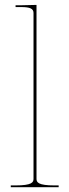

<svg xmlns="http://www.w3.org/2000/svg" viewBox="-20 -782 290 802"><path d="M132.5 -35V-761.5L67.5 -760H45V-752.5H67.5C106 -752.5 120 -746 120 -727.5V-35C120 -20.5 113.5 -7.5 45 -7.5H25V0H225V-7.5H207.5C139 -7.5 132.5 -20.5 132.5 -35Z"/></svg>

Font: Znikomit
Style: Regular
Weight: 100
Designer: gluk
Foundry: gluk
Version: Version 0.55